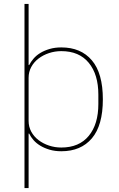

<svg xmlns="http://www.w3.org/2000/svg" viewBox="-20 -760 605 980"><path d="M105 -740H126V-428H129Q137 -444 151 -460.5Q165 -477 185.5 -489.5Q206 -502 233 -510Q260 -518 293 -518Q393 -518 449 -452Q505 -386 505 -253Q505 -120 449 -54Q393 12 293 12Q260 12 233 4Q206 -4 185.5 -16.5Q165 -29 151 -45Q137 -61 129 -78H126V200H105ZM293 -7Q384 -7 433 -66.5Q482 -126 482 -229V-277Q482 -380 433 -439.5Q384 -499 293 -499Q260 -499 230 -489Q200 -479 176.5 -461Q153 -443 139.5 -418Q126 -393 126 -363V-143Q126 -113 139.5 -88Q153 -63 176.5 -45Q200 -27 230 -17Q260 -7 293 -7Z"/></svg>

Font: IBM Plex Sans Devanagari Thin
Style: Regular
Weight: 100
Designer: Mike Abbink, Paul van der Laan, Pieter van Rosmalen, Erin McLaughlin
Foundry: Bold Monday
Version: Version 1.1